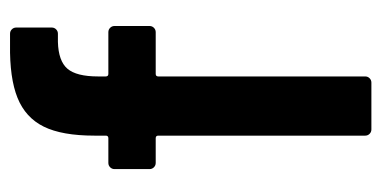

<svg xmlns="http://www.w3.org/2000/svg" viewBox="-204 -538 742 373"><g transform="rotate(-90 166.5 -351.0)"><path d="M303 -499V-431Q303 -426 299.5 -422.5Q296 -419 291 -419H210Q205 -419 205 -414V-12Q205 -7 201.5 -3.5Q198 0 193 0H102Q97 0 93.5 -3.5Q90 -7 90 -12V-414Q90 -419 85 -419H37Q32 -419 28.5 -422.5Q25 -426 25 -431V-499Q25 -504 28.5 -507.5Q32 -511 37 -511H85Q90 -511 90 -516V-538Q90 -601 107.5 -636.5Q125 -672 163.5 -687.5Q202 -703 267 -702H288Q293 -702 296.5 -698.5Q300 -695 300 -690V-621Q300 -616 296.5 -612.5Q293 -609 288 -609H272Q235 -608 220 -590.5Q205 -573 205 -531V-516Q205 -511 210 -511H291Q296 -511 299.5 -507.5Q303 -504 303 -499Z"/></g></svg>

Font: Barlow Semi Condensed SemiBold
Style: Regular
Weight: 600
Width: 4
Designer: Jeremy Tribby
Foundry: Tribby Type
Version: Version 1.408